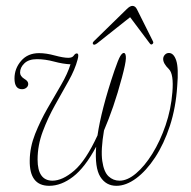

<svg xmlns="http://www.w3.org/2000/svg" viewBox="-20 -608 634 636"><path d="M391 -432.5Q397.5 -431 397 -414.5Q396.5 -398 384 -351.5Q370 -299 355 -255.5Q340 -212 324.5 -176Q313.5 -111 318.8 -74.8Q324 -38.5 339.5 -24Q355 -9.5 376 -9.5Q402 -9.5 430.5 -33.5Q459 -57.5 484.8 -99Q510.5 -140.5 528.5 -193Q546.5 -245.5 551 -302.5Q556 -362.5 539.5 -379Q520.5 -397.5 520.5 -412.5Q520.5 -420.5 526 -426.5Q531.5 -432.5 539.5 -432.5Q555.5 -432.5 563.8 -407.5Q572 -382.5 567 -322.5Q562.5 -251.5 542.8 -191.2Q523 -131 493.8 -86.5Q464.5 -42 431 -17.2Q397.5 7.5 365.5 7.5Q331 7.5 312.2 -22.5Q293.5 -52.5 298.5 -122Q261.5 -53 222.2 -22.8Q183 7.5 143 7.5Q77 7.5 78.5 -77Q79 -120.5 96.2 -164Q113.5 -207.5 137.2 -248.8Q161 -290 182.5 -327Q204 -364 213.5 -395Q189 -396 159.2 -404Q129.5 -412 102.5 -412Q75 -412 60.8 -398.2Q46.5 -384.5 46.5 -367.5Q46.5 -355.5 61 -346.5Q73.5 -339.5 73.5 -330Q73.5 -322.5 67.5 -317.5Q61.5 -312.5 53 -312.5Q28 -312.5 28 -348Q28 -381 50 -406.5Q72 -432 109.5 -432Q133 -432 161.5 -424.2Q190 -416.5 206.5 -416.5Q219.5 -416.5 224.5 -424Q229.5 -431.5 235 -431Q242.5 -430 237 -410.5Q228.5 -378 207.2 -340Q186 -302 162.2 -259.8Q138.5 -217.5 121.5 -172Q104.5 -126.5 104.5 -79.5Q104.5 -10 153.5 -9.5Q187 -9.5 225.8 -42.8Q264.5 -76 303 -159.5Q309 -201 322.8 -254.2Q336.5 -307.5 359 -374Q372 -412 378.8 -422.8Q385.5 -433.5 391 -432.5ZM302.5 -465Q292 -457 288.5 -461.5Q285 -465.5 291 -471.5L399.5 -577.5Q410.5 -588.5 418.5 -588.5Q428 -588.5 433.5 -577.5L486.5 -471.5Q490 -465 484 -461.5Q480 -458.5 475.5 -465L411 -551Z"/></svg>

Font: Fraunces 144pt Soft Thin
Style: Italic
Weight: 100
Italic angle: -16°
Version: Version 1.000;[0bf87f6ff]